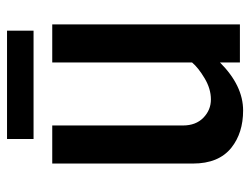

<svg xmlns="http://www.w3.org/2000/svg" viewBox="-100 -578 688 527"><g transform="rotate(-90 243.5 -315.0)"><path d="M125 -566.4V-639.2H422.4V-566.4ZM57.6 -128.9V-515.1H162.1V-156.2Q162.1 -121.1 183.3 -100.3Q204.6 -79.6 233.6 -79.6Q262.7 -79.6 291.7 -96.9Q320.8 -114.3 335 -131.3V-515.1H439.5V0H335V-54.7Q271.5 8.8 203.1 8.8Q141.6 8.8 101.1 -23.4Q57.6 -58.1 57.6 -128.9Z"/></g></svg>

Font: News Cycle
Style: Bold
Weight: 700
Version: Version 0.5.1